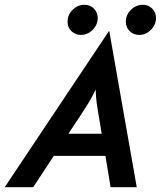

<svg xmlns="http://www.w3.org/2000/svg" viewBox="-62 -776 667 796"><path d="M-42.4 0 389.6 -647.2H391L504.9 0H396.5L375 -129.9H161.1L75.7 0ZM221.5 -221.5H359.7L346.5 -300Q342.4 -325 338.9 -349Q335.4 -372.9 334.7 -404.9Q319.4 -372.9 304.9 -349.3Q290.3 -325.7 273.6 -300ZM514.6 -631.2Q492.4 -631.2 476 -646.5Q459.7 -661.8 459.7 -686.1Q459.7 -714.6 480.9 -735.4Q502.1 -756.2 529.9 -756.2Q553.5 -756.2 569.1 -740.3Q584.7 -724.3 584.7 -701.4Q584.7 -673.6 563.9 -652.4Q543.1 -631.2 514.6 -631.2ZM272.9 -631.2Q250.7 -631.2 234.4 -646.5Q218.1 -661.8 218.1 -686.1Q218.1 -714.6 239.2 -735.4Q260.4 -756.2 288.2 -756.2Q311.8 -756.2 327.4 -740.3Q343.1 -724.3 343.1 -701.4Q343.1 -673.6 322.2 -652.4Q301.4 -631.2 272.9 -631.2Z"/></svg>

Font: Afacad SemiBold
Style: Italic
Weight: 600
Italic angle: -14°
Designer: Kristian Moeller
Foundry: Dicotype
Version: Version 1.000